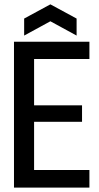

<svg xmlns="http://www.w3.org/2000/svg" viewBox="-20 -849 446 869"><path d="M43.3 0V-660H134.3V0ZM91.3 0V-79.7H384.7V0ZM91.3 -297.7V-372.3H351.3V-297.7ZM91.3 -582V-660H384.7V-582ZM89.3 -688V-765L208 -829.3L326.7 -765V-688L208 -752.7Z"/></svg>

Font: Bricolage Grotesque 96pt ExtraBold SemiCondensed
Style: Regular
Weight: 800
Width: 4
Version: Version 1.001;gftools[0.9.33.dev8+g029e19f]